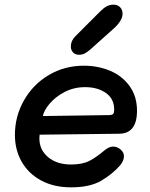

<svg xmlns="http://www.w3.org/2000/svg" viewBox="-20 -796 644 824"><path d="M44 -217Q44 -297 83 -365.5Q122 -434 189.5 -474Q257 -514 340 -514Q401 -514 453 -492Q505 -470 536.5 -426Q568 -382 568 -321Q568 -222 490 -222L150 -218Q149 -212 149 -202Q149 -153 186.5 -121.5Q224 -90 285 -90Q334 -90 364.5 -106Q395 -122 430 -152Q449 -167 465 -167Q483 -167 497.5 -154.5Q512 -142 512 -125Q512 -107 496 -87Q463 -49 414.5 -20.5Q366 8 285 8Q211 8 156.5 -21.5Q102 -51 73 -102Q44 -153 44 -217ZM446 -302Q461 -302 465.5 -307Q470 -312 470 -326Q470 -372 434.5 -397Q399 -422 345 -422Q297 -422 257 -401Q217 -380 192.5 -350.5Q168 -321 164 -298ZM284 -597Q284 -621 304 -641L410 -747Q426 -763 439 -769.5Q452 -776 467 -776Q485 -776 495.5 -765Q506 -754 506 -737Q506 -710 473 -678L368 -584Q353 -571 342.5 -566Q332 -561 319 -561Q303 -561 293.5 -571Q284 -581 284 -597Z"/></svg>

Font: Mali SemiBold
Style: Italic
Weight: 600
Italic angle: -10°
Version: Version 1.000; ttfautohint (v1.6)